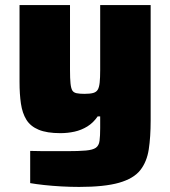

<svg xmlns="http://www.w3.org/2000/svg" viewBox="-20 -530 670 757"><path d="M292 207Q258 207 222 205Q186 203 154 199.5Q122 196 99 192V65Q128 66 152.5 66Q177 66 199.5 66Q222 66 243 66Q291 66 318.5 63.5Q346 61 358 52.5Q370 44 372.5 25Q375 6 375 -25V-71H365Q348 -46 324.5 -31.5Q301 -17 274 -11Q247 -5 218 -5Q165 -5 132.5 -18.5Q100 -32 84 -58Q68 -84 62.5 -121.5Q57 -159 57 -207V-510H256V-254Q256 -220 258 -201Q260 -182 265 -173.5Q270 -165 282 -162.5Q294 -160 313 -160Q335 -160 347.5 -163.5Q360 -167 365.5 -176.5Q371 -186 373 -204.5Q375 -223 375 -253V-510H574V-55Q574 10 566.5 59Q559 108 533 141Q507 174 449.5 190.5Q392 207 292 207Z"/></svg>

Font: Saira SemiExpanded ExtraBold
Style: Regular
Weight: 800
Width: 6
Designer: Hector Gatti with collaboration of the Omnibus-Type team
Foundry: Omnibus-Type
Version: Version 1.101